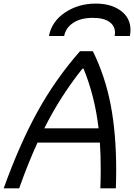

<svg xmlns="http://www.w3.org/2000/svg" viewBox="-43 -1030 733 1050"><path d="M394.5 -750H464.8Q532.6 -612 562.5 -455.7Q592.4 -299.5 592.4 -100.3Q592.4 -52.1 590.5 0H505.9Q507.8 -52.7 507.8 -102.9Q507.8 -184.2 503.3 -250H162.1Q109.4 -134.8 61.8 0H-22.8Q63.2 -239.6 161.1 -417.6Q259.1 -595.7 394.5 -750ZM199.2 -328.1H496.1Q475.9 -502.6 414.1 -654.3H407.6Q287.1 -503.9 199.2 -328.1ZM584 -833.3Q585.9 -843.1 585.9 -851.6Q585.9 -888 555.3 -910.2Q524.7 -932.3 464.8 -932.3Q397.8 -932.3 357.1 -904.9Q316.4 -877.6 307.9 -833.3H224.6Q240.2 -913.4 313.2 -961.9Q386.1 -1010.4 480.5 -1010.4Q564.5 -1010.4 617.5 -971.4Q670.6 -932.3 670.6 -865.9Q670.6 -851.6 667.3 -833.3Z"/></svg>

Font: Monoid
Style: Italic
Weight: 400
Width: 4
Italic angle: -11°
Monospace: yes
Version: Version 0.61